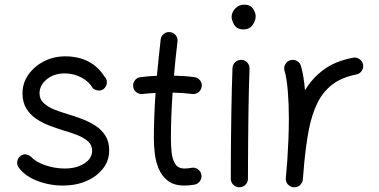

<svg xmlns="http://www.w3.org/2000/svg" viewBox="-20 -768 1629 825"><path d="M429.7 -390.1Q420.4 -379.4 406.5 -378.9Q392.6 -378.4 379.9 -387.7Q362.8 -417.5 329.8 -435.1Q296.9 -452.6 257.3 -452.6Q211.9 -452.6 180.9 -427.2Q149.9 -401.9 149.9 -367.2Q149.9 -341.3 168.5 -324.5Q187 -307.6 215.1 -296.6Q243.2 -285.6 272.9 -276.9Q300.8 -268.6 331.5 -257.1Q362.3 -245.6 389.2 -228.5Q416 -211.4 432.6 -185.3Q449.2 -159.2 449.2 -121.6Q449.2 -78.1 422.9 -43.9Q396.5 -9.8 351.6 9.8Q306.6 29.3 250.5 29.3Q191.4 29.3 138.7 8.5Q85.9 -12.2 60.1 -48.8Q51.3 -61.5 54.4 -76.2Q57.6 -90.8 69.8 -99.1Q82 -107.4 93.8 -104.2Q105.5 -101.1 113.3 -94.7Q132.8 -72.3 174.3 -58.1Q215.8 -43.9 257.8 -43.9Q308.6 -43.9 342.3 -65.7Q376 -87.4 376 -120.1Q376 -145 357.9 -160.9Q339.8 -176.8 312.3 -187.5Q284.7 -198.2 255.9 -206.5Q227.5 -215.3 196.3 -226.8Q165 -238.3 137.7 -256.1Q110.4 -273.9 93.5 -301Q76.7 -328.1 76.7 -367.2Q76.7 -411.1 101.8 -447Q127 -482.9 168.7 -504.4Q210.4 -525.9 259.8 -525.9Q317.4 -525.9 360.1 -503.4Q402.8 -481 427.7 -440.4Q439 -430.2 439.2 -415.5Q439.5 -400.9 429.7 -390.1Z M846.7 -396Q844.7 -380.9 832.8 -371.6Q820.8 -362.3 806.2 -364.3Q766.1 -369.1 721.7 -370.1Q718.3 -321.3 716.3 -272.2Q714.4 -223.1 714.4 -173.3Q714.4 -142.1 717.5 -112.3Q720.7 -82.5 733.2 -63.2Q745.6 -43.9 772.9 -43.9Q786.6 -43.9 802.7 -46.9Q817.4 -49.8 829.8 -41Q842.3 -32.2 845.2 -17.6Q848.1 -2.9 839.4 9.8Q830.6 22.5 815.9 25.4Q804.2 27.3 793.5 28.3Q782.7 29.3 772.9 29.3Q727.5 29.3 700.9 8.5Q674.3 -12.2 661.4 -44.2Q648.4 -76.2 644.8 -110.8Q641.1 -145.5 641.1 -173.3Q641.1 -222.7 643.1 -271.5Q645 -320.3 648.4 -368.7Q620.1 -367.2 592.8 -364.3Q578.1 -362.3 565.9 -371.6Q553.7 -380.9 552.2 -396Q550.3 -410.6 559.6 -422.9Q568.8 -435.1 584 -436.5Q617.7 -440.9 654.3 -442.4Q657.7 -481.4 661.9 -520.5Q666 -559.6 670.4 -598.1Q671.9 -612.8 683.8 -622.3Q695.8 -631.8 710.9 -629.9Q725.6 -628.4 735.1 -616.5Q744.6 -604.5 742.7 -589.4Q738.3 -552.7 734.4 -516.1Q730.5 -479.5 727.5 -442.9Q750 -442.4 772 -440.9Q793.9 -439.5 815.4 -436.5Q830.1 -434.6 839.6 -422.6Q849.1 -410.6 846.7 -396Z M975.1 -694.8Q975.1 -714.8 990.7 -731.4Q1006.3 -748 1029.8 -748Q1056.2 -748 1067.4 -730.2Q1078.6 -712.4 1078.6 -698.2Q1078.6 -679.2 1065.2 -660.4Q1051.8 -641.6 1027.3 -641.6Q998 -641.6 986.6 -661.4Q975.1 -681.2 975.1 -694.8ZM1017.6 -510.7Q1032.7 -510.3 1042.7 -499Q1052.7 -487.8 1052.2 -472.2Q1050.8 -438.5 1049.6 -390.1Q1048.3 -341.8 1047.6 -286.9Q1046.9 -231.9 1046.4 -177.7Q1045.9 -123.5 1045.7 -77.1Q1045.4 -30.8 1045.4 0Q1045.4 15.1 1034.7 25.9Q1023.9 36.6 1008.3 36.6Q993.2 36.6 982.4 25.9Q971.7 15.1 971.7 0Q971.7 -30.8 971.9 -77.4Q972.2 -124 972.7 -178.5Q973.1 -232.9 974.1 -288.1Q975.1 -343.3 976.3 -392.1Q977.5 -440.9 979 -476.1Q980 -491.2 991.2 -501.2Q1002.4 -511.2 1017.6 -510.7Z M1240.7 36.6Q1235.8 36.1 1231.4 34.2Q1231.4 34.2 1231.4 34.2Q1230.5 33.7 1230 33.7Q1212.4 25.9 1208.5 7.3Q1208.5 6.8 1208.5 6.3Q1208.5 6.3 1208.5 5.4Q1207.5 1 1208 -3.9Q1208 -5.9 1208.5 -7.3Q1210 -24.9 1211.4 -42.2Q1212.9 -59.6 1214.4 -76.7Q1217.3 -119.1 1219.2 -166.3Q1221.2 -213.4 1221.2 -259.8Q1221.2 -322.3 1216.6 -377.7Q1211.9 -433.1 1202.6 -463.9Q1198.2 -478 1205.8 -491.7Q1213.4 -505.4 1227.5 -509.3Q1241.7 -513.7 1255.4 -506.3Q1269 -499 1272.9 -484.9Q1279.3 -463.4 1283.7 -436.8Q1288.1 -410.2 1290.5 -379.9Q1320.8 -431.6 1370.6 -468.5Q1420.4 -505.4 1497.1 -520Q1511.7 -522.9 1524.4 -514.2Q1537.1 -505.4 1540 -490.7Q1543 -476.1 1534.2 -463.4Q1525.4 -450.7 1510.7 -447.8Q1447.3 -435.5 1406.7 -403.8Q1366.2 -372.1 1342.8 -323.2Q1319.3 -274.4 1307.1 -210.7Q1294.9 -147 1287.6 -70.8Q1284.7 -31.2 1281.2 3.9Q1280.8 8.8 1278.8 13.2Q1278.8 13.2 1278.8 13.2Q1278.3 14.2 1278.3 14.6Q1270.5 32.2 1252 36.1Q1251.5 36.1 1251 36.1Q1250.5 36.1 1250 36.1Q1245.6 37.1 1240.7 36.6Z"/></svg>

Font: Mikhak Regular
Style: Regular
Weight: 400
Designer: Amin Abedi
Version: Version 3.3